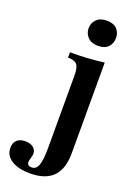

<svg xmlns="http://www.w3.org/2000/svg" viewBox="-269 -758 768 1119"><g transform="rotate(20 115.0 -198.0)"><path d="M72 297Q-1 297 -43.5 270Q-86 243 -86 196Q-86 164 -67.5 147Q-49 130 -17 130Q15 130 33.5 144.5Q52 159 52 184Q52 193 46 213Q43 222 42 227.5Q41 233 41 237Q41 261 69 261Q97 261 109 229Q121 197 121 123V-330Q121 -377 106 -395Q91 -413 50 -413V-446Q110 -446 159.5 -449Q209 -452 261 -459V103Q261 201 214 249Q167 297 72 297ZM189 -537Q149 -537 126.5 -560Q104 -583 104 -616Q104 -648 126.5 -670.5Q149 -693 189 -693Q233 -693 253.5 -670.5Q274 -648 274 -616Q274 -583 253.5 -560Q233 -537 189 -537Z"/></g></svg>

Font: Baskervville
Style: Bold
Weight: 700
Version: Version 1.100